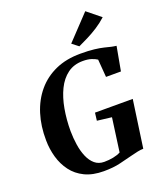

<svg xmlns="http://www.w3.org/2000/svg" viewBox="-177 -1111 1044 1233"><g transform="rotate(-20 345.0 -495.0)"><path d="M317 9Q241 9 187.5 -17Q134 -43 100.8 -87.5Q67.5 -132 51.5 -188Q35.5 -244 35 -303.5Q33.5 -401 59.2 -483Q85 -565 135.8 -625.2Q186.5 -685.5 260.8 -718.8Q335 -752 432 -752Q488.5 -752 526 -747.5Q563.5 -743 589 -736.8Q614.5 -730.5 635 -725.5Q643 -724 651.2 -722.5Q659.5 -721 668 -720L638 -555.5H536L526.5 -677Q511.5 -687 488 -694.8Q464.5 -702.5 430.5 -702.5Q369 -702.5 325.8 -670.5Q282.5 -638.5 255.5 -583Q228.5 -527.5 215.8 -456.2Q203 -385 203 -306.5Q203.5 -258 210.5 -211.8Q217.5 -165.5 233.5 -128Q249.5 -90.5 275.5 -68.5Q301.5 -46.5 339.5 -46.5Q371.5 -46.5 401 -52.2Q430.5 -58 452 -69.5L483.5 -299L384.5 -311L391 -364H649L603 -40Q587 -40 564 -35.5Q541 -31 519.5 -25Q478.5 -14.5 430.5 -2.8Q382.5 9 317 9ZM442.5 -798.5 399 -832.5 555 -997.5 647 -923Q616 -894.5 579.8 -871.2Q543.5 -848 508 -830.2Q472.5 -812.5 442.5 -798.5Z"/></g></svg>

Font: Merriweather 60pt ExtraBold
Style: Italic
Weight: 800
Italic angle: -7.8°
Version: Version 2.101